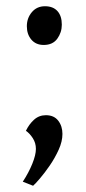

<svg xmlns="http://www.w3.org/2000/svg" viewBox="-20 -469 275 615"><path d="M86 126 53 113Q72 84 83.5 55.5Q95 27 95 8Q95 -11 85 -26.5Q75 -42 63 -50Q73 -71 89 -85.5Q105 -100 127 -100Q153 -100 166.5 -82.5Q180 -65 180 -40Q180 -16 168 10.5Q156 37 139.5 61Q123 85 108 102.5Q93 120 86 126ZM120 -325Q95 -325 80.5 -342Q66 -359 66 -385Q66 -411 82 -430Q98 -449 124 -449Q150 -449 164 -433.5Q178 -418 178 -390Q178 -365 163.5 -345Q149 -325 120 -325Z"/></svg>

Font: Faustina Light
Style: Regular
Weight: 300
Designer: Alfonso Garcia
Foundry: http://www.omnibus-type.com
Version: Version 1.200